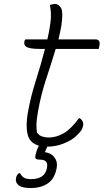

<svg xmlns="http://www.w3.org/2000/svg" viewBox="-20 -725 540 969"><path d="M384 -128Q403 -112 400 -94Q398 -82 392.5 -71Q387 -60 365 -39Q342 -17 302 -1Q262 15 219 15Q213 27 208 39L207 43Q238 47 255 69.5Q272 92 266 123Q256 177 221.5 200.5Q187 224 135 224Q93 224 76 211.5Q59 199 60 180Q61 161 75 149H81Q90 165 101.5 172Q113 179 137 179Q204 179 216 127Q222 102 213 91.5Q204 81 186 81Q167 81 161.5 76.5Q156 72 159 59Q164 34 176 10Q130 -3 119.5 -46Q109 -89 120 -153Q134 -234 160 -315.5Q186 -397 207 -478H186Q131 -478 115 -487.5Q99 -497 103 -515Q104 -521 108 -526H219Q224 -546 227.5 -566Q231 -586 234 -606Q238 -633 237 -655Q236 -677 232 -700Q245 -705 259 -705Q272 -705 285 -689.5Q298 -674 293 -624Q291 -600 286 -575.5Q281 -551 275 -526H463Q477 -526 481 -516Q485 -506 481 -490L478 -478H261Q239 -405 213 -326.5Q187 -248 172 -164Q165 -124 164 -100Q163 -76 167 -55Q178 -41 193 -36Q208 -31 227 -31Q263 -31 300.5 -52Q338 -73 378 -128Z"/></svg>

Font: Recursive Sn Csl St Lt
Style: Italic
Weight: 300
Italic angle: -15°
Version: Version 1.079;hotconv 1.0.112;makeotfexe 2.5.65598; ttfautoh